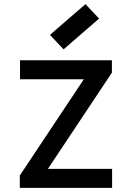

<svg xmlns="http://www.w3.org/2000/svg" viewBox="-20 -910 640 930"><path d="M76 0V-60L386 -526H77V-618H522V-558L212 -92H523V0ZM288 -671 222 -741 394 -890 460 -820Z"/></svg>

Font: Victor Mono Thin
Style: Regular
Weight: 100
Monospace: yes
Designer: Rune Bjørnerås
Version: Version 1.561;gftools[0.9.30]